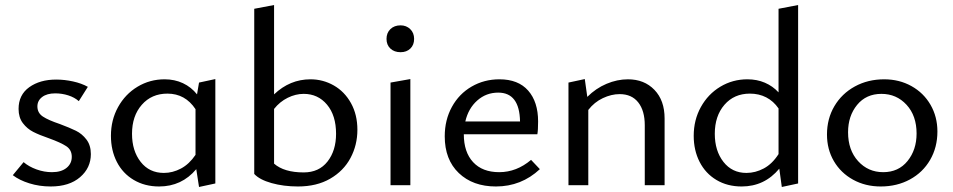

<svg xmlns="http://www.w3.org/2000/svg" viewBox="-20 -738 3797 765"><path d="M31 -40 74 -92Q95 -74 125.5 -63Q156 -52 187 -52Q224 -52 245 -69Q266 -86 266 -113Q266 -141 244 -155.5Q222 -170 175 -187Q137 -200 112.5 -212.5Q88 -225 71 -247.5Q54 -270 54 -304Q54 -360 96.5 -390.5Q139 -421 204 -421Q237 -421 271 -413.5Q305 -406 330 -392L294 -335Q277 -350 252 -358Q227 -366 200 -366Q167 -366 148 -351.5Q129 -337 129 -314Q129 -288 151 -273.5Q173 -259 218 -244Q258 -229 282.5 -217Q307 -205 324.5 -182Q342 -159 342 -124Q342 -69 299 -32Q256 5 182 5Q137 5 97 -7.5Q57 -20 31 -40Z M838 -423V-7L773 7L762 -64Q704 5 614 5Q557 5 513 -21Q469 -47 445.5 -93Q422 -139 422 -197Q422 -260 450.5 -311.5Q479 -363 528 -392.5Q577 -422 636 -422Q676 -422 709 -406.5Q742 -391 765 -362L773 -409ZM759 -121V-303Q718 -365 647 -365Q584 -365 545 -320.5Q506 -276 506 -205Q506 -137 540.5 -93Q575 -49 633 -49Q668 -49 701 -66.5Q734 -84 759 -121Z M1404 -221Q1404 -160 1376.5 -108.5Q1349 -57 1295.5 -26Q1242 5 1167 5Q1110 5 1062 -8.5Q1014 -22 993 -45V-703L1072 -718V-362Q1135 -422 1217 -422Q1267 -422 1310 -397.5Q1353 -373 1378.5 -327Q1404 -281 1404 -221ZM1319 -205Q1319 -278 1283 -321Q1247 -364 1190 -364Q1158 -364 1126.5 -348.5Q1095 -333 1072 -304V-86Q1112 -51 1190 -51Q1251 -51 1285 -94.5Q1319 -138 1319 -205Z M1520 -583Q1520 -607 1535.5 -622Q1551 -637 1576 -637Q1599 -637 1614.5 -622Q1630 -607 1630 -583Q1630 -559 1615 -544.5Q1600 -530 1576 -530Q1551 -530 1535.5 -544.5Q1520 -559 1520 -583ZM1536 -409 1615 -423V0H1536Z M2131 -64Q2057 5 1956 5Q1864 5 1808 -48.5Q1752 -102 1752 -195Q1752 -260 1780.5 -312Q1809 -364 1859 -393Q1909 -422 1970 -422Q2045 -422 2084.5 -377Q2124 -332 2124 -254Q2124 -219 2121 -203H1828Q1828 -132 1865 -92Q1902 -52 1969 -52Q2038 -52 2096 -101ZM1834 -254H2052Q2050 -369 1965 -369Q1917 -369 1881.5 -337.5Q1846 -306 1834 -254Z M2628 -266V0H2549V-239Q2549 -297 2523 -330Q2497 -363 2449 -363Q2416 -363 2382 -347Q2348 -331 2324 -300V0H2245V-409L2310 -423L2320 -352Q2354 -386 2396.5 -404Q2439 -422 2482 -422Q2547 -422 2587.5 -380Q2628 -338 2628 -266Z M3160 -718V-7L3095 7L3085 -66Q3026 5 2935 5Q2878 5 2834.5 -21Q2791 -47 2767.5 -93Q2744 -139 2744 -197Q2744 -260 2772.5 -311.5Q2801 -363 2850 -392.5Q2899 -422 2958 -422Q2996 -422 3027.5 -408.5Q3059 -395 3082 -370V-703ZM3082 -124V-306Q3062 -335 3033 -350Q3004 -365 2968 -365Q2905 -365 2866.5 -320.5Q2828 -276 2828 -205Q2828 -137 2862.5 -93Q2897 -49 2954 -49Q2990 -49 3023.5 -67Q3057 -85 3082 -124Z M3275 -202Q3275 -265 3304.5 -315Q3334 -365 3386 -393.5Q3438 -422 3503 -422Q3563 -422 3611.5 -395Q3660 -368 3687.5 -320.5Q3715 -273 3715 -214Q3715 -151 3686 -101Q3657 -51 3605.5 -23Q3554 5 3489 5Q3428 5 3379 -22Q3330 -49 3302.5 -96Q3275 -143 3275 -202ZM3632 -206Q3632 -277 3592 -320.5Q3552 -364 3492 -364Q3431 -364 3395 -320Q3359 -276 3359 -211Q3359 -140 3399 -96Q3439 -52 3499 -52Q3560 -52 3596 -96.5Q3632 -141 3632 -206Z"/></svg>

Font: Ysabeau Infant Medium
Style: Regular
Weight: 500
Designer: Christian Thalmann (Catharsis Fonts)
Version: Version 0.003